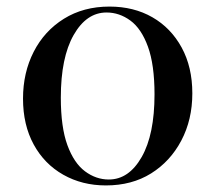

<svg xmlns="http://www.w3.org/2000/svg" viewBox="-20 -550 655 584"><path d="M313 -530Q387 -530 443.5 -497.5Q500 -465 532.5 -405.5Q565 -346 565 -266Q565 -186 531.5 -122.5Q498 -59 439.5 -22.5Q381 14 302 14Q230 14 172.5 -18.5Q115 -51 82.5 -110.5Q50 -170 50 -250Q50 -329 82.5 -392.5Q115 -456 174.5 -493Q234 -530 313 -530ZM304 -512Q243 -512 204 -443.5Q165 -375 165 -253Q165 -163 185 -108.5Q205 -54 238.5 -29Q272 -4 311 -4Q372 -4 411 -72.5Q450 -141 450 -263Q450 -353 430 -408Q410 -463 376.5 -487.5Q343 -512 304 -512Z"/></svg>

Font: Playfair Display Medium
Style: Regular
Weight: 500
Designer: Claus Eggers Sørensen
Foundry: Claus Eggers Sørensen
Version: Version 1.203